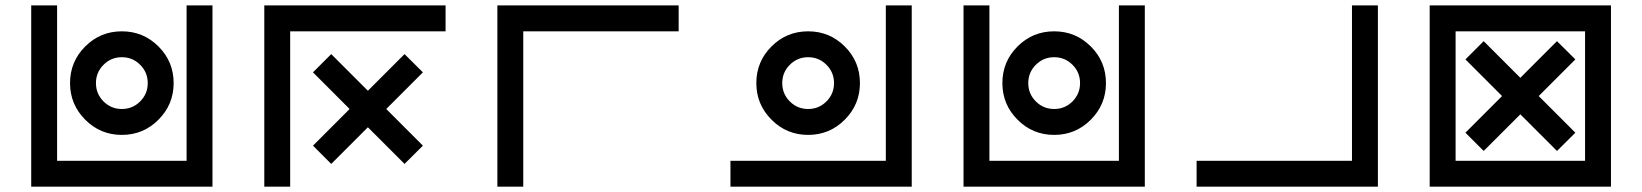

<svg xmlns="http://www.w3.org/2000/svg" viewBox="-20 -704 6192 724"><path d="M97.7 -683.6H195.3V-97.7H683.6V-683.6H781.2V0H97.7ZM537.1 -390.6Q537.1 -431.2 508.5 -459.7Q480 -488.3 439.5 -488.3Q398.9 -488.3 370.4 -459.7Q341.8 -431.2 341.8 -390.6Q341.8 -350.1 370.4 -321.5Q398.9 -293 439.5 -293Q480 -293 508.5 -321.5Q537.1 -350.1 537.1 -390.6ZM439.5 -195.3Q358.4 -195.3 301.3 -252.7Q244.1 -310.1 244.1 -390.6Q244.1 -471.7 301.3 -528.8Q358.4 -585.9 439.5 -585.9Q520.5 -585.9 577.6 -528.8Q634.8 -471.7 634.8 -390.6Q634.8 -310.1 577.6 -252.7Q520.5 -195.3 439.5 -195.3Z M1660.2 -683.6V-585.9H1074.2V0H976.6V-683.6ZM1436.5 -293 1574.7 -154.8 1505.4 -85.9 1367.2 -224.1 1229 -85.9 1160.2 -154.8 1298.3 -293 1160.2 -431.2 1229 -500 1367.2 -361.8 1505.4 -500 1574.7 -431.2Z M2539.1 -683.6V-585.9H1953.1V0H1855.5V-683.6Z M2734.4 0V-97.7H3320.3V-683.6H3418V0ZM3125 -390.6Q3125 -431.2 3096.4 -459.7Q3067.9 -488.3 3027.3 -488.3Q2986.8 -488.3 2958.3 -459.7Q2929.7 -431.2 2929.7 -390.6Q2929.7 -350.1 2958.3 -321.5Q2986.8 -293 3027.3 -293Q3067.9 -293 3096.4 -321.5Q3125 -350.1 3125 -390.6ZM3027.3 -195.3Q2946.3 -195.3 2889.2 -252.7Q2832 -310.1 2832 -390.6Q2832 -471.7 2889.2 -528.8Q2946.3 -585.9 3027.3 -585.9Q3108.4 -585.9 3165.5 -528.8Q3222.7 -471.7 3222.7 -390.6Q3222.7 -310.1 3165.5 -252.7Q3108.4 -195.3 3027.3 -195.3Z M3613.3 -683.6H3710.9V-97.7H4199.2V-683.6H4296.9V0H3613.3ZM4052.7 -390.6Q4052.7 -431.2 4024.2 -459.7Q3995.6 -488.3 3955.1 -488.3Q3914.6 -488.3 3886 -459.7Q3857.4 -431.2 3857.4 -390.6Q3857.4 -350.1 3886 -321.5Q3914.6 -293 3955.1 -293Q3995.6 -293 4024.2 -321.5Q4052.7 -350.1 4052.7 -390.6ZM3955.1 -195.3Q3874 -195.3 3816.9 -252.7Q3759.8 -310.1 3759.8 -390.6Q3759.8 -471.7 3816.9 -528.8Q3874 -585.9 3955.1 -585.9Q4036.1 -585.9 4093.3 -528.8Q4150.4 -471.7 4150.4 -390.6Q4150.4 -310.1 4093.3 -252.7Q4036.1 -195.3 3955.1 -195.3Z M4492.2 0V-97.7H5078.1V-683.6H5175.8V0Z M5468.8 -585.9V-97.7H5957V-585.9ZM5371.1 -683.6H6054.7V0H5371.1ZM5782.2 -341.8 5920.4 -203.6 5851.1 -134.8 5712.9 -272.9 5574.7 -134.8 5505.9 -203.6 5644 -341.8 5505.9 -480 5574.7 -548.8 5712.9 -410.6 5851.1 -548.8 5920.4 -480Z"/></svg>

Font: BabelStone Club Penguin
Style: Regular
Weight: 400
Designer: Andrew West
Foundry: BabelStone
Version: Version 1.02 November 6, 2013